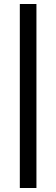

<svg xmlns="http://www.w3.org/2000/svg" viewBox="-20 -740 281 959"><path d="M79 199V-720H162V199Z"/></svg>

Font: Chivo Medium
Style: Regular
Weight: 500
Designer: Hector Gatti
Foundry: Omnibus-Type
Version: Version 2.002